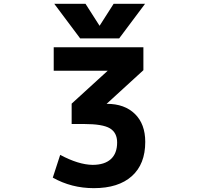

<svg xmlns="http://www.w3.org/2000/svg" viewBox="-20 -982 1040 1014"><path d="M263.7 -732.4H737.3V-611.3L543 -433.6H544.9Q637.7 -433.6 692.4 -380.4Q747.1 -327.1 747.1 -232.4Q747.1 -115.2 676.3 -51.8Q605.5 11.7 475.6 11.7Q357.4 11.7 258.8 -43.9L297.9 -164.1Q394.5 -112.3 468.8 -111.3Q532.2 -111.3 565.4 -141.6Q598.6 -171.9 598.6 -229.5Q598.6 -281.2 560.5 -304.2Q522.5 -327.1 423.8 -327.1H358.4V-434.6L548.8 -608.4H263.7ZM505.9 -845.7 580.1 -961.9H746.1L609.4 -779.3H403.3L266.6 -961.9H431.6Z"/></svg>

Font: Gen Shin Gothic Monospace Bold
Style: Bold
Weight: 700
Designer: [Source Han Sans]
Ryoko NISHIZUKA  (kana & ideographs); Paul D. Hunt (Latin, Greek & Cyrillic); Wenlong ZHANG  (bopomofo
Version: Version 1.002.20150607